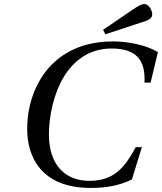

<svg xmlns="http://www.w3.org/2000/svg" viewBox="-20 -911 798 946"><path d="M488 -764 499 -742 669 -798C708 -810 730 -817 730 -841C730 -856 716 -891 691 -891C677 -891 663 -883 633 -863ZM114 -275C114 -143 179 15 427 15C498 15 566 5 630 -27L679 -186H649C594 -86 543 -20 420 -20C304 -20 221 -95 221 -249C221 -339 245 -450 293 -530C343 -614 422 -672 529 -672C654 -672 697 -613 692 -504H722L758 -654C701 -690 607 -707 537 -707C349 -707 240 -619 182 -525C127 -436 114 -344 114 -275Z"/></svg>

Font: Heuristica
Style: Italic
Weight: 400
Italic angle: -13°
Version: Version 1.0.1